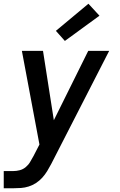

<svg xmlns="http://www.w3.org/2000/svg" viewBox="-21 -792 641 1027"><path d="M-1 215V123H50Q67 123 84.5 118.5Q102 114 116.5 102Q131 90 140 74.5Q149 59 158 43L190 -19L96 -520H209L267 -149L451 -520H563L253 85Q243 104 231.5 123Q220 142 205 158.5Q190 175 171.5 187Q153 199 132.5 205.5Q112 212 91.5 213.5Q71 215 50 215ZM326 -573 278 -627 452 -772 511 -708Z"/></svg>

Font: Iosevka SS04 Semibold Extended
Style: Italic
Weight: 600
Width: 7
Italic angle: -9°
Monospace: yes
Designer: Belleve Invis
Foundry: Belleve Invis
Version: Version 19.0.0; ttfautohint (v1.8.4)